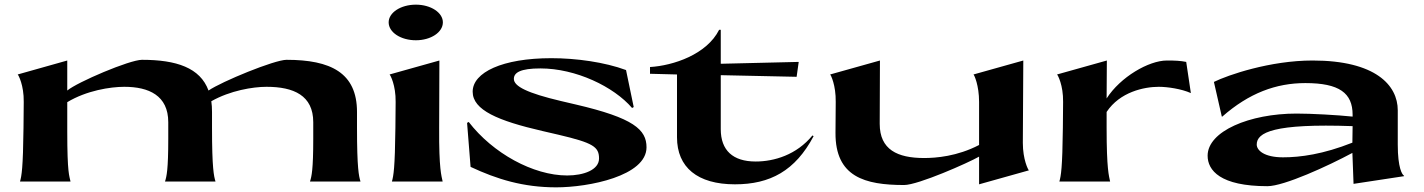

<svg xmlns="http://www.w3.org/2000/svg" viewBox="-20 -780 6118 825"><path d="M66 0H283C278 -25 269 -34 269 -214V-341C352 -391 454 -407 514 -407C619 -407 703 -370 703 -255V-184C703 -50 696 -22 689 0H906C899 -23 891 -56 891 -231V-299C891 -316 890 -331 888 -345C969 -391 1067 -407 1125 -407C1242 -407 1326 -370 1326 -255V-184C1326 -50 1319 -22 1312 0H1529C1522 -23 1514 -56 1514 -231V-299C1514 -468 1400 -523 1211 -523C1160 -523 933 -430 876 -391C840 -489 738 -523 590 -523C537 -523 312 -427 269 -391V-520L56 -460C59 -458 83 -414 82 -342L81 -231C79 -57 73 -25 66 0Z M1664 0H1882C1877 -25 1866 -51 1867 -231L1868 -520L1654 -460C1657 -458 1681 -414 1680 -342L1679 -231C1677 -57 1671 -25 1664 0ZM1767 -607C1831 -607 1883 -641 1883 -684C1883 -726 1831 -760 1767 -760C1702 -760 1650 -726 1650 -684C1650 -641 1702 -607 1767 -607Z M2370 25C2510 25 2758 -24 2758 -147C2758 -223 2703 -273 2454 -331L2390 -346C2246 -380 2188 -409 2188 -441C2188 -468 2216 -486 2302 -486C2454 -486 2617 -408 2696 -316L2703 -320L2670 -479C2578 -513 2456 -530 2349 -530C2139 -530 2011 -469 2011 -386C2011 -307 2120 -261 2311 -217L2380 -201C2529 -166 2554 -149 2554 -99C2554 -50 2488 -26 2417 -26C2271 -26 2097 -122 1994 -256L1987 -252L2002 -63C2115 -10 2228 25 2370 25Z M2773 -492V-463L2889 -460V-190C2889 -61 2977 12 3138 12C3289 12 3397 -46 3476 -195L3471 -198C3403 -115 3307 -86 3227 -86C3129 -86 3077 -134 3077 -225V-457L3403 -450L3412 -514L3077 -506V-652H3070C3017 -546 2873 -498 2773 -492Z M4375 -166 4377 -520 4163 -460C4166 -458 4187 -414 4187 -342V-157C4093 -108 4001 -101 3951 -101C3836 -101 3760 -137 3760 -248L3761 -520L3547 -460C3550 -458 3572 -414 3571 -342L3570 -209C3569 -20 3696 15 3865 15C3925 15 4142 -81 4187 -107V12L4401 -48C4398 -50 4375 -94 4375 -166Z M4532 0H4750C4745 -25 4735 -51 4735 -231V-299C4792 -385 4896 -407 4959 -407C4997 -407 5057 -398 5097 -380L5077 -514C5051 -519 5030 -520 4994 -520C4916 -520 4794 -449 4735 -357L4736 -520L4522 -460C4525 -458 4549 -414 4548 -342L4547 -231C4545 -57 4539 -25 4532 0Z M5796 10 6013 -23V-25C6005 -29 5986 -58 5986 -159V-306C5986 -414 5890 -520 5620 -520C5438 -520 5257 -458 5196 -428L5230 -279H5232C5347 -380 5463 -423 5589 -423C5735 -423 5792 -380 5792 -287V-279C5725 -286 5614 -292 5551 -292C5349 -292 5169 -216 5169 -111C5169 -48 5223 20 5426 20C5497 20 5687 -67 5791 -123C5792 -82 5795 -36 5796 10ZM5380 -159C5380 -211 5453 -250 5792 -238L5791 -167C5665 -117 5567 -104 5493 -104C5412 -104 5380 -134 5380 -159Z"/></svg>

Font: Coconat
Style: Bold
Weight: 900
Width: 8
Designer: Sara Lavazza
Foundry: Collletttivo
Version: Version 1.000;Glyphs 3.2 (3217)